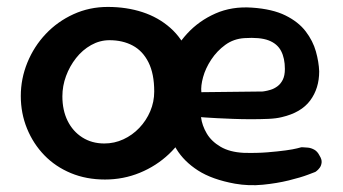

<svg xmlns="http://www.w3.org/2000/svg" viewBox="-20 -520 989 554"><path d="M283 -2Q229 -2 184.5 -20.5Q140 -39 108 -72Q76 -105 58 -149Q40 -193 40 -243Q40 -293 59 -339.5Q78 -386 112 -422Q146 -458 192 -479Q238 -500 291 -500Q345 -500 391 -485Q437 -470 471.5 -439.5Q506 -409 525.5 -361.5Q545 -314 545 -250Q545 -200 524.5 -155Q504 -110 467.5 -75.5Q431 -41 383.5 -21.5Q336 -2 283 -2ZM281 -106Q310 -106 336 -118Q362 -130 382 -151Q402 -172 413.5 -199Q425 -226 425 -256Q425 -307 408.5 -340Q392 -373 363 -388.5Q334 -404 296 -404Q268 -404 243 -390Q218 -376 199.5 -352.5Q181 -329 170.5 -300.5Q160 -272 160 -242Q160 -202 175 -171.5Q190 -141 217.5 -123.5Q245 -106 281 -106ZM658 10Q592 -2 551.5 -28Q511 -54 489 -90Q467 -126 459.5 -166.5Q452 -207 451 -247Q451 -294 468.5 -340Q486 -386 520 -423Q554 -460 601.5 -481Q649 -502 707 -498Q766 -494 803.5 -475.5Q841 -457 862 -429.5Q883 -402 891.5 -371.5Q900 -341 901 -314Q901 -265 875 -230Q849 -195 793 -182Q777 -178 754 -177Q731 -176 704.5 -176Q678 -176 652.5 -177Q627 -178 606.5 -179Q586 -180 573 -181Q560 -182 560 -182Q563 -158 576.5 -135Q590 -112 616.5 -96.5Q643 -81 683 -79Q721 -78 751.5 -80.5Q782 -83 804 -86Q826 -89 837.5 -92Q849 -95 849 -95Q849 -95 854.5 -95Q860 -95 869 -94Q878 -93 887 -88Q896 -83 902 -71Q909 -60 908 -51Q907 -42 902.5 -36Q898 -30 894 -27Q890 -24 890 -24Q890 -24 869 -16Q848 -8 813.5 0.5Q779 9 738.5 13Q698 17 658 10ZM561 -254 738 -256Q738 -256 744.5 -257Q751 -258 761 -261Q771 -264 780.5 -271Q790 -278 796 -290Q802 -302 802 -321Q802 -352 791 -373Q780 -394 755 -403.5Q730 -413 685 -410Q654 -408 630 -390.5Q606 -373 589.5 -348Q573 -323 566 -297.5Q559 -272 561 -254Z"/></svg>

Font: Sour Gummy Medium
Style: Regular
Weight: 500
Designer: Stefie Justprince
Foundry: Eifetstype
Version: Version 1.000